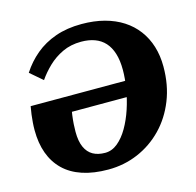

<svg xmlns="http://www.w3.org/2000/svg" viewBox="-106 -830 969 950"><g transform="rotate(-15 378.5 -355.0)"><path d="M335.4 10Q259.8 10 202.7 -9Q145.6 -28 107.8 -64.8Q70 -101.6 51 -153.9Q32 -206.2 32 -272.8Q32 -292.2 33.5 -311.7Q35 -331.2 37.5 -351.5Q40 -371.8 44 -392.6H634L622 -312.8H205.4L239.4 -348Q234.6 -320.6 231.4 -296.3Q228.2 -272 226.9 -251.4Q225.6 -230.8 225.6 -212.4Q225.6 -164 239.4 -133.4Q253.2 -102.8 278.8 -88.4Q304.4 -74 341 -74Q375.8 -74 405.4 -98.3Q435 -122.6 458.4 -163Q481.8 -203.4 498.1 -252.6Q514.4 -301.8 522.8 -353Q531.2 -404.2 531.2 -448.2Q531.2 -496.8 520.1 -532.3Q509 -567.8 488.1 -590.7Q467.2 -613.6 436.7 -624.8Q406.2 -636 367.4 -636Q313.8 -636 271.3 -615.9Q228.8 -595.8 196.5 -564.7Q164.2 -533.6 141.2 -500L77.8 -554.4Q109.6 -603.8 154.2 -641.1Q198.8 -678.4 258 -699.2Q317.2 -720 391.8 -720Q455.4 -720 508.3 -706Q561.2 -692 602.2 -665.5Q643.2 -639 671.6 -601.1Q700 -563.2 714.7 -515.7Q729.4 -468.2 729.4 -412Q729.4 -317.6 698.5 -240.1Q667.6 -162.6 613.2 -106.7Q558.8 -50.8 487.4 -20.4Q416 10 335.4 10Z"/></g></svg>

Font: Roboto Serif 20pt
Style: Italic
Weight: 400
Italic angle: -10°
Designer: Greg Gazdowicz
Foundry: Commercial Type
Version: Version 1.008